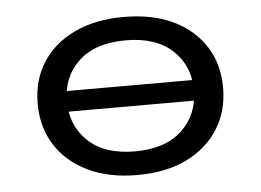

<svg xmlns="http://www.w3.org/2000/svg" viewBox="-43 -559 844 622"><g transform="rotate(-5 379.5 -248.0)"><path d="M380 9Q287 9 219 -24Q151 -57 114.5 -115Q78 -173 78 -249Q78 -325 114.5 -382.5Q151 -440 219 -472.5Q287 -505 379 -505Q474 -505 541 -472.5Q608 -440 644.5 -382.5Q681 -325 681 -249Q681 -173 644.5 -115Q608 -57 541 -24Q474 9 380 9ZM379 -68Q478 -68 532 -119Q586 -170 586 -249Q586 -328 532 -378.5Q478 -429 380 -429Q280 -429 226.5 -378.5Q173 -328 173 -249Q173 -170 226.5 -119Q280 -68 379 -68ZM142 -215V-282H616V-215Z"/></g></svg>

Font: Nunito Sans 7pt Expanded
Style: Regular
Weight: 400
Width: 7
Designer: Vernon Adams
Foundry: Vernon Adams
Version: Version 3.101;gftools[0.9.27]